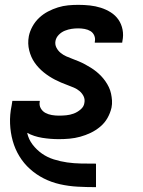

<svg xmlns="http://www.w3.org/2000/svg" viewBox="-20 -562 590 792"><path d="M375 210Q337 210 300 208Q263 206 227.5 198Q192 190 160.5 174Q129 158 103.5 135Q78 112 60 82.5Q42 53 32.5 19Q23 -15 21.5 -52Q20 -89 28 -127L31 -146H144V-143Q141 -128 148 -115.5Q155 -103 167 -96.5Q179 -90 193.5 -87.5Q208 -85 223 -85Q238 -85 253.5 -86.5Q269 -88 284 -93.5Q299 -99 312.5 -110.5Q326 -122 328 -137Q331 -152 325 -164.5Q319 -177 308.5 -186Q298 -195 285 -200.5Q272 -206 258.5 -211Q245 -216 232 -221.5Q219 -227 206.5 -233.5Q194 -240 182.5 -247.5Q171 -255 160.5 -263.5Q150 -272 140.5 -282Q131 -292 123 -303.5Q115 -315 109.5 -327.5Q104 -340 100.5 -354Q97 -368 96.5 -382.5Q96 -397 99 -413Q103 -433 114 -453Q125 -473 141.5 -488.5Q158 -504 178 -514.5Q198 -525 219 -531.5Q240 -538 261 -540Q282 -542 303 -542Q327 -542 350.5 -539.5Q374 -537 396 -530Q418 -523 437 -511Q456 -499 468.5 -481Q481 -463 485.5 -440Q490 -417 485 -393L484 -386H371V-389Q374 -403 369 -415Q364 -427 353.5 -433.5Q343 -440 329.5 -442.5Q316 -445 303 -445Q289 -445 275.5 -443Q262 -441 248 -435.5Q234 -430 223 -419Q212 -408 209 -394Q206 -379 212.5 -366Q219 -353 230 -344Q241 -335 253.5 -329.5Q266 -324 279.5 -319Q293 -314 306 -308.5Q319 -303 331 -296.5Q343 -290 355 -282.5Q367 -275 377.5 -266.5Q388 -258 397.5 -248Q407 -238 415 -226.5Q423 -215 429 -202.5Q435 -190 438 -176Q441 -162 442 -147.5Q443 -133 440 -118Q435 -96 423.5 -75.5Q412 -55 393.5 -39.5Q375 -24 354 -14Q333 -4 311 2Q289 8 267 10Q245 12 223 12Q188 12 154 6.5Q120 1 92 -14Q98 13 114.5 34.5Q131 56 153 71.5Q175 87 202 95.5Q229 104 257 108Q285 112 314.5 112.5Q344 113 373 113H376V210Z"/></svg>

Font: Lode Term
Style: Bold Italic
Weight: 700
Italic angle: -11°
Monospace: yes
Designer: Belleve Invis
Foundry: Belleve Invis
Version: Version 29.2.0